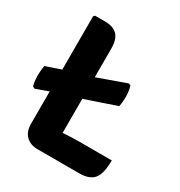

<svg xmlns="http://www.w3.org/2000/svg" viewBox="-166 -804 861 920"><g transform="rotate(30 265.0 -344.0)"><path d="M510 -129Q510 -56 486.2 -26.8Q462.5 2.5 406 2.5H175.5Q135 2.5 111 -21.2Q87 -45 87 -87V-266.5L17.5 -241.5L6.5 -247Q-0.5 -267 -1 -298.8Q-1.5 -330.5 4 -359L87 -387.5V-682.5L94 -689.5H150Q194 -689.5 217 -666.5Q240 -643.5 240 -592.5V-433.5L397 -489.5L408 -484Q415 -464 415.8 -432.2Q416.5 -400.5 411 -372L240 -314V-125.5Q288.5 -129 333 -129Z"/></g></svg>

Font: Signika Negative SC
Style: Bold
Weight: 700
Designer: Anna Giedryś
Foundry: Anna Giedryś
Version: Version 2.000; ttfautohint (v1.8.3) -l 8 -r 50 -G 200 -x 9 -